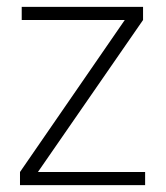

<svg xmlns="http://www.w3.org/2000/svg" viewBox="-20 -537 483 557"><path d="M38 0V-38L342 -479H43V-517H395V-479L90 -38H401V0Z"/></svg>

Font: DM Sans 11pt ExtraLight
Style: Regular
Weight: 250
Version: Version 4.004;gftools[0.9.30]